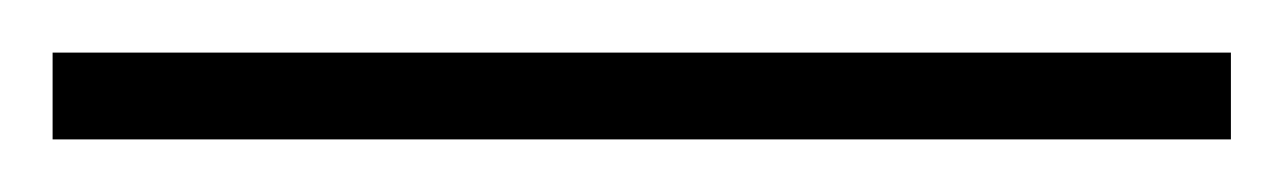

<svg xmlns="http://www.w3.org/2000/svg" viewBox="-22 -23 488 73"><path d="M-2 30V-3H446V30Z"/></svg>

Font: Noto Sans Kannada UI ExtraLight
Style: Regular
Weight: 200
Designer: Jelle Bosma - Monotype Design Team
Foundry: Monotype Imaging Inc.
Version: Version 2.005; ttfautohint (v1.8.4.7-5d5b)